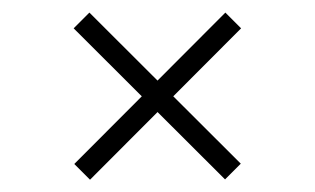

<svg xmlns="http://www.w3.org/2000/svg" viewBox="-20 -453 500 305"><path d="M97 -408 122 -433 362.5 -193 337.5 -168ZM338 -433 363 -408 123 -167.5 98 -192.5Z"/></svg>

Font: Kalnia Thin
Style: Regular
Weight: 100
Version: Version 1.105